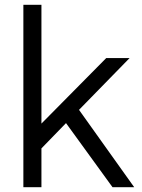

<svg xmlns="http://www.w3.org/2000/svg" viewBox="-20 -777 588 797"><path d="M77 -757H152V-264L421 -536H518L308 -321L537 0H447L254 -266L152 -161V0H77Z"/></svg>

Font: Eudoxus Sans
Style: Regular
Weight: 400
Designer: Stijn de Vries
Foundry: tokotype
Version: Version 2.005